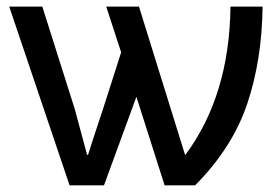

<svg xmlns="http://www.w3.org/2000/svg" viewBox="-20 -558 830 578"><path d="M7.8 -538.1H107.4L205.1 -229.5Q239.3 -103.5 242.2 -91.8H245.1Q252.9 -118.2 269 -166Q285.2 -213.9 290 -229.5L344.7 -400.4L299.8 -538.1H398.4L537.1 -91.8H538.1Q670.9 -270.5 673.8 -538.1H770.5Q768.6 -377 724.1 -245.1Q679.7 -113.3 567.4 0H475.6L390.6 -266.6L293 0H189.5Z"/></svg>

Font: Gothic A1 Medium
Style: Regular
Weight: 500
Designer: HanYang I&C Co.,Ltd.
Foundry: HanYang I&C Co.,Ltd.
Version: Version 2.50